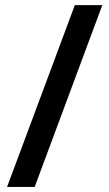

<svg xmlns="http://www.w3.org/2000/svg" viewBox="-20 -734 430 754"><path d="M381.8 -713.9 116.2 0H7.8L273.9 -713.9Z"/></svg>

Font: Open Sans Semibold
Style: Regular
Weight: 600
Foundry: Ascender Corporation
Version: Version 1.10; ttfautohint (v1.5.65-e2d9)